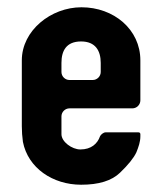

<svg xmlns="http://www.w3.org/2000/svg" viewBox="-20 -502 446 528"><path d="M40 -336V-155C40 -141 41 -126 43 -112C57 -40 125 6 203 6C252 6 287 -5 310 -27C333 -49 348 -68 355 -83C361 -98 366 -112 366 -127V-133C366 -136 364 -138 361 -138H270C265 -138 257 -132 255 -127C248 -107 231 -91 201 -91C178 -91 149 -112 149 -133V-182C149 -194 159 -204 171 -204H344C356 -204 366 -214 366 -226V-336C366 -421 293 -482 204 -482C120 -482 40 -418 40 -336ZM203 -388C242 -388 257 -363 257 -329V-304C257 -292 247 -282 235 -282H171C159 -282 149 -292 149 -304V-329C149 -362 162 -388 203 -388Z"/></svg>

Font: DIN Rundschrift
Style: Mittel
Weight: 400
Version: Version 1.027